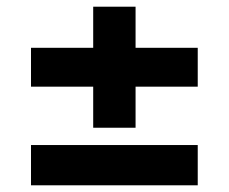

<svg xmlns="http://www.w3.org/2000/svg" viewBox="-20 -583 687 576"><path d="M73 -27.1V-147.9H573.2V-27.1ZM73 -323V-439.6H573.2V-323ZM259.6 -199.8V-562.9H386.7V-199.8Z"/></svg>

Font: Inter Tight
Style: Regular
Weight: 400
Designer: Rasmus Andersson
Foundry: rsms
Version: Version 3.002